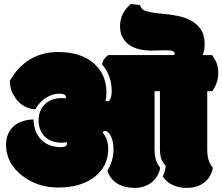

<svg xmlns="http://www.w3.org/2000/svg" viewBox="-20 -921 1094 945"><path d="M725.6 -671.9Q696.3 -671.9 668.2 -678Q640.1 -684.1 618.7 -698.2Q597.2 -712.4 584 -735.4Q570.8 -758.3 570.8 -792Q570.8 -857.4 624.5 -901.4L669.4 -896Q672.9 -879.4 688 -871.1Q710 -858.9 782.7 -853Q818.4 -850.1 854.7 -842.8Q891.1 -835.4 920.7 -819.3Q950.2 -803.2 968.8 -775.4Q987.3 -747.6 987.3 -702.6Q987.3 -671.9 977.1 -649.9H1024.4Q1032.2 -638.2 1037.8 -628.2Q1043.5 -618.2 1047.1 -607.7Q1050.8 -597.2 1052.5 -585.7Q1054.2 -574.2 1054.2 -560.1Q1054.2 -513.7 1024.4 -472.2H1000V-188Q1000 -155.8 1006.3 -134.5Q1012.7 -113.3 1027.8 -95.2Q1019 -48.3 984.6 -22.2Q950.2 3.9 898.9 3.9Q861.8 3.9 830.1 -10.5Q798.3 -24.9 781.2 -52.7Q793 -76.2 795.9 -105.5Q777.3 -124 772.2 -143.8Q767.1 -163.6 767.1 -189.5V-472.2H740.7V-188Q740.7 -155.8 747.1 -134.5Q753.4 -113.3 768.6 -95.2Q764.2 -71.8 752.7 -53.2Q741.2 -34.7 724.6 -22Q708 -9.3 687 -2.7Q666 3.9 642.6 3.9Q618.7 3.9 596.9 -1.5Q575.2 -6.8 557.9 -17.3Q540.5 -27.8 527.8 -43.9Q515.1 -60.1 508.8 -81.5Q538.6 -129.4 538.6 -186.5Q538.6 -226.1 524.4 -253.4Q511.7 -276.4 497.6 -276.4Q488.3 -276.4 485.4 -268.1Q512.7 -236.3 512.7 -188Q512.7 -103 445.8 -50.8Q379.4 2 265.6 2Q165.5 2 90.3 -55.7Q9.8 -116.7 9.8 -209Q9.8 -239.3 20.3 -262.5Q30.8 -285.6 48.8 -301Q66.9 -316.4 91.8 -324.5Q116.7 -332.5 145 -333Q145.5 -302.2 155 -277.3Q164.6 -252.4 181.9 -234.4Q199.2 -216.3 224.1 -206.5Q249 -196.8 279.8 -196.8Q309.6 -196.8 309.6 -213.4Q309.6 -217.3 308.1 -221.7Q297.4 -218.8 283.2 -218.8Q256.8 -218.8 235.8 -226.6Q214.8 -234.4 200.2 -249Q185.5 -263.7 177.7 -283.9Q169.9 -304.2 169.9 -329.1Q169.9 -353.5 178 -373.5Q186 -393.6 200.7 -407.7Q215.3 -421.9 235.6 -429.9Q255.9 -438 279.8 -438Q296.4 -438 302.7 -436.5Q304.2 -439.5 304.2 -442.9Q304.2 -460 272 -460Q253.4 -460 235.6 -453.9Q217.8 -447.8 202.4 -437.3Q187 -426.8 174.6 -412.6Q162.1 -398.4 153.8 -382.3Q94.2 -387.7 59.1 -434.1Q28.3 -475.1 28.3 -522.9Q66.4 -591.3 127 -628.2Q187.5 -665 266.1 -665Q377 -665 440.4 -610.4Q503.9 -555.7 503.9 -465.3Q503.9 -439 499 -425.8Q501 -424.8 503.2 -423.6Q505.4 -422.4 508.3 -422.4Q515.6 -422.4 519.8 -428.2Q523.9 -434.1 526.1 -441.9Q528.3 -449.7 529.1 -457.8Q529.8 -465.8 529.8 -470.7Q529.8 -549.8 482.9 -603Q485.8 -630.4 512.2 -649.9H833Q840.3 -651.4 840.3 -657.7Q840.3 -673.8 795.4 -673.8Z"/></svg>

Font: Modak sl
Style: Regular
Weight: 400
Designer: Sarang Kulkarni, Maithili Shingre, Noopur Datye
Foundry: Ek Type
Version: Version 1.036;PS Version 1.000;hotconv 1.0.79;makeotf.lib2.5